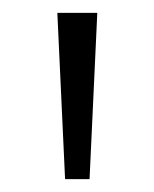

<svg xmlns="http://www.w3.org/2000/svg" viewBox="-20 -978 239 298"><path d="M81 -700H119L131 -958H69Z"/></svg>

Font: Noto Sans Khmer UI Light
Style: Regular
Weight: 300
Designer: Danh Hong and the Monotype Design Team
Foundry: Monotype Imaging Inc.
Version: Version 2.002